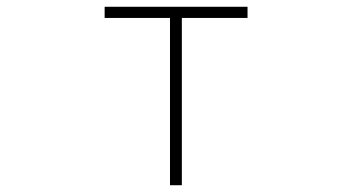

<svg xmlns="http://www.w3.org/2000/svg" viewBox="-20 -547 1040 567"><path d="M482 0H517V-494H711V-527H289V-494H482Z"/></svg>

Font: Harano Aji Gothic CN ExtraLight
Style: Regular
Weight: 250
Foundry: Masamichi Hosoda
Version: HaranoAjiGothicCN-ExtraLight version 20230610;ttx 4.39.4